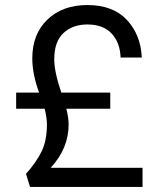

<svg xmlns="http://www.w3.org/2000/svg" viewBox="-20 -739 660 761"><path d="M108 -508Q108 -604 168 -661.5Q228 -719 326 -719Q428 -719 483 -660Q538 -601 542 -511H458Q456 -570 422.5 -606Q389 -642 326 -642Q268 -642 231.5 -608Q195 -574 195 -504Q195 -454 223 -372H417V-308H243Q252 -272 252 -246Q252 -151 181 -74H545V2H99L83 -50Q125 -97 145.5 -140Q166 -183 166 -246Q166 -272 157 -308H44V-372H135Q108 -445 108 -508Z"/></svg>

Font: SVN-Poppins
Style: Regular
Weight: 400
Designer: Ninad Kale (Devanagari), Jonny Pinhorn (Latin)
Foundry: Indian Type Foundry
Version: Version 3.002 2017